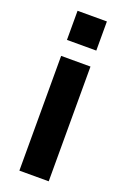

<svg xmlns="http://www.w3.org/2000/svg" viewBox="-143 -777 541 824"><g transform="rotate(20 127.5 -365.0)"><path d="M61 -597V-730H195V-597ZM61 0V-524H195V0Z"/></g></svg>

Font: Raleway
Style: Bold
Weight: 700
Designer: Matt McInerney, Pablo Impallari, Rodrigo Fuenzalida
Foundry: Matt McInerney, Pablo Impallari, Rodrigo Fuenzalida
Version: Version 4.026